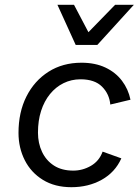

<svg xmlns="http://www.w3.org/2000/svg" viewBox="-20 -770 578 799"><path d="M277 9Q208 9 158.5 -21.5Q109 -52 83 -103.5Q57 -155 57 -217Q57 -303 90 -368.5Q123 -434 182 -471.5Q241 -509 319 -509Q376 -509 418.5 -489Q461 -469 487.5 -434Q514 -399 523 -355L439 -335Q435 -379 404.5 -409.5Q374 -440 315 -440Q277 -440 244.5 -424Q212 -408 188 -378.5Q164 -349 151 -308.5Q138 -268 138 -218Q138 -174 155 -138Q172 -102 204.5 -81Q237 -60 285 -60Q324 -60 358.5 -80Q393 -100 407 -139L485 -111Q459 -53 403.5 -22Q348 9 277 9ZM295 -583 219 -750H288L348 -636L459 -750H537L385 -583Z"/></svg>

Font: Work Sans
Style: Italic
Weight: 400
Italic angle: -13°
Designer: Wei Huang
Foundry: Wei Huang
Version: Version 2.012